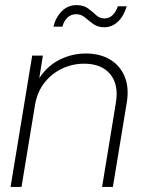

<svg xmlns="http://www.w3.org/2000/svg" viewBox="-20 -734 570 754"><path d="M117.7 -322.8 64.5 0H21.5L106.4 -515.6H148.4L134.3 -427.2Q167 -476.6 215.3 -500.2Q263.7 -523.9 316.9 -523.9Q372.6 -523.9 412.1 -500.2Q451.7 -476.6 469.7 -432.9Q487.8 -389.2 477.5 -329.1L423.3 0H380.9L435.1 -330.6Q446.8 -402.3 412.6 -443.1Q378.4 -483.9 310.5 -483.9Q263.7 -483.9 222.7 -464.1Q181.6 -444.3 153.8 -408.2Q126 -372.1 117.7 -322.8ZM389.6 -627Q363.8 -627 346.2 -639.9Q328.6 -652.8 313.5 -665.5Q298.3 -678.2 279.3 -678.2Q258.8 -678.2 244.6 -664.6Q230.5 -650.9 225.1 -629.4H189.9Q198.7 -666 222.7 -689.9Q246.6 -713.9 279.8 -713.9Q308.6 -713.9 325.9 -700.9Q343.3 -688 357.2 -674.8Q371.1 -661.6 390.1 -661.6Q425.8 -661.6 442.9 -709.5H477.5Q466.8 -671.4 443.4 -649.2Q419.9 -627 389.6 -627Z"/></svg>

Font: Inter Display ExtraLight
Style: Italic
Weight: 200
Italic angle: -9.39999°
Designer: Rasmus Andersson
Foundry: rsms
Version: Version 4.000;git-a52131595